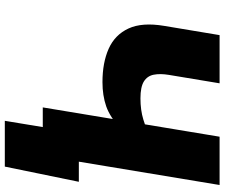

<svg xmlns="http://www.w3.org/2000/svg" viewBox="-87 -681 924 790"><g transform="rotate(90 375.0 -286.0)"><path d="M317.9 -245.6Q237.8 -245.6 180.4 -271.2Q123 -296.9 97.2 -352.8Q71.3 -408.7 86.4 -499L124.5 -727.5H322.8L288.1 -518.6Q282.2 -482.9 287.4 -456.5Q292.5 -430.2 315.2 -416Q337.9 -401.9 384.8 -401.9Q433.1 -401.9 471.9 -413.8Q510.7 -425.8 533.2 -439L513.7 -323.2Q461.9 -276.4 417.5 -261Q373 -245.6 317.9 -245.6ZM421.9 0 542.5 -727.5H741.2L620.6 0ZM477.1 156.2 502.9 0H456.1L481 -148.4H728L665.5 156.2Z"/></g></svg>

Font: Inter 18pt Black
Style: Italic
Weight: 900
Italic angle: -9.3988°
Designer: Rasmus Andersson
Foundry: rsms
Version: Version 4.001;git-66647c0bb